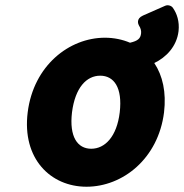

<svg xmlns="http://www.w3.org/2000/svg" viewBox="-20 -671 698 728"><path d="M326 -107C274 -107 242 -152 253 -245C265 -339 308 -384 360 -384C412 -384 445 -339 434 -245C423 -153 378 -107 326 -107ZM522 -612C495 -600 504 -579 507 -574C513 -565 516 -555 515 -545C513 -525 503 -516 473 -509C445 -521 412 -528 378 -528C242 -528 107 -422 85 -245C63 -69 172 37 308 37C445 37 580 -69 602 -245C611 -321 597 -384 565 -432C609 -453 650 -494 657 -553C661 -589 651 -620 635 -642C630 -649 617 -654 606 -649Z"/></svg>

Font: Falling Sky
Style: BlkObl
Weight: 900
Designer: Paul D. Hunt
Foundry: Adobe Systems Incorporated
Version: Version 1.02